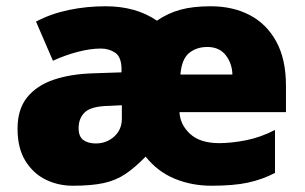

<svg xmlns="http://www.w3.org/2000/svg" viewBox="-20 -583 975 613"><path d="M653 -563Q723 -563 777 -535Q831 -507 862 -450.5Q893 -394 893 -309V-225H553Q555 -185 587 -155.5Q619 -126 680 -126Q718 -126 764.5 -135Q811 -144 858 -168V-31Q818 -10 772 0Q726 10 655 10Q592 10 537.5 -12.5Q483 -35 445 -83Q411 -48 380.5 -27.5Q350 -7 311 1.5Q272 10 212 10Q166 10 126 -9.5Q86 -29 61 -69.5Q36 -110 36 -172Q36 -234 66.5 -272Q97 -310 151.5 -328.5Q206 -347 279 -349L368 -352V-361Q368 -401 348 -414.5Q328 -428 302 -428Q269 -428 228.5 -417.5Q188 -407 149 -389L95 -514Q142 -539 199 -551Q256 -563 317 -563Q414 -563 481 -517Q516 -541 556 -552Q596 -563 653 -563ZM642 -433Q607 -433 583.5 -413.5Q560 -394 556 -345H722Q721 -381 700.5 -407Q680 -433 642 -433ZM328 -245Q272 -244 251.5 -225Q231 -206 231 -174Q231 -147 246 -136Q261 -125 286 -125Q320 -125 344.5 -147Q369 -169 369 -204V-247Z"/></svg>

Font: Noto Sans Ethiopic Black
Style: Regular
Weight: 900
Designer: Monotype Design Team
Foundry: Monotype Imaging Inc.
Version: Version 2.102; ttfautohint (v1.8.4.7-5d5b)